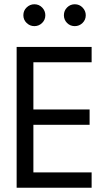

<svg xmlns="http://www.w3.org/2000/svg" viewBox="-20 -880 487 900"><path d="M409.5 0H58V-660H409.5V-588H136.5V-367H400V-295H136.5V-72H409.5ZM141 -757.5Q120.5 -757.5 105 -772.2Q89.5 -787 89.5 -808.5Q89.5 -830.5 105 -845.2Q120.5 -860 141 -860Q163 -860 177.8 -844.5Q192.5 -829 192.5 -808.5Q192.5 -787 177.2 -772.2Q162 -757.5 141 -757.5ZM330.5 -757.5Q309 -757.5 294.2 -772.5Q279.5 -787.5 279.5 -808.5Q279.5 -830 294.5 -845Q309.5 -860 330.5 -860Q352.5 -860 367.2 -844.5Q382 -829 382 -808.5Q382 -787 366.8 -772.2Q351.5 -757.5 330.5 -757.5Z"/></svg>

Font: Lucymar Sans
Style: Regular
Weight: 400
Foundry: The League of Moveable Type (original font) / Main changes by Cristiano Sobral with portions from Mirco Monsees
Version: Version 2.001;August 30, 2020;FontCreator 13.0.0.2681 64-bit